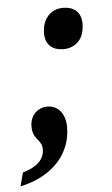

<svg xmlns="http://www.w3.org/2000/svg" viewBox="-67 -576 444 764"><g transform="rotate(-5 155.0 -194.5)"><path d="M202 -377C242 -377 286 -402 286 -472C286 -519 256 -541 214 -541C163 -541 130 -502 130 -446C130 -400 159 -377 202 -377ZM-16 152C118 123 189 36 189 -67C189 -123 158 -155 118 -155C81 -155 48 -128 48 -81C48 -28 85 -27 85 12C85 53 56 81 -2 98Z"/></g></svg>

Font: Noto Serif Condensed Extra
Style: Italic
Weight: 800
Width: 3
Italic angle: -12°
Designer: Monotype Design Team
Foundry: Monotype Imaging Inc.
Version: Version 1.901